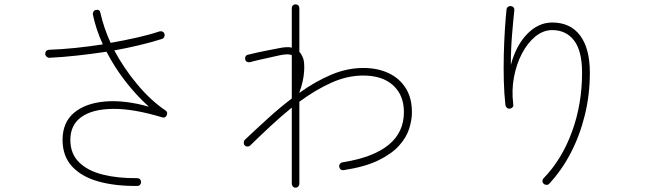

<svg xmlns="http://www.w3.org/2000/svg" viewBox="-20 -824 3040 887"><path d="M614 35Q511 36 433.5 14Q356 -8 312.5 -55.5Q269 -103 269 -178Q269 -258 321.5 -302.5Q374 -347 464.5 -355Q555 -363 668 -331Q609 -384 558.5 -449.5Q508 -515 472 -585Q405 -575 337.5 -567.5Q270 -560 208 -557Q201 -557 195 -562.5Q189 -568 189 -575Q189 -592 206 -594Q264 -596 327.5 -602.5Q391 -609 455 -619Q439 -654 427.5 -688.5Q416 -723 409 -757Q408 -764 412 -770.5Q416 -777 423 -778Q441 -782 444 -764Q459 -696 491 -626Q553 -637 611 -650Q669 -663 717 -679Q725 -681 731.5 -677.5Q738 -674 740 -667Q742 -660 738.5 -653Q735 -646 728 -644Q681 -629 624.5 -615.5Q568 -602 508 -591Q552 -509 613.5 -435Q675 -361 744 -314Q757 -306 750 -291Q743 -277 729 -282Q597 -322 502 -321Q407 -320 356 -283.5Q305 -247 305 -178Q305 -114 345 -74.5Q385 -35 454.5 -17.5Q524 0 613 -1Q630 -1 632 17Q632 24 627 29.5Q622 35 614 35Z M1345 43Q1338 43 1333 37.5Q1328 32 1328 25V-327Q1279 -287 1231 -242.5Q1183 -198 1136 -152Q1131 -147 1123.5 -147Q1116 -147 1111 -152Q1106 -157 1106 -165Q1106 -173 1111 -178Q1166 -230 1220 -279Q1274 -328 1328 -369V-569Q1313 -577 1274 -569Q1260 -566 1233.5 -560Q1207 -554 1180 -548Q1153 -542 1136 -537Q1129 -535 1122 -538Q1115 -541 1113 -548Q1111 -556 1114.5 -563Q1118 -570 1125 -571Q1144 -576 1171.5 -582Q1199 -588 1225.5 -593Q1252 -598 1267 -601Q1286 -605 1301 -606Q1316 -607 1328 -604V-786Q1328 -794 1333 -799Q1338 -804 1345 -804Q1353 -804 1358 -799Q1363 -794 1363 -786V-584Q1368 -580 1371 -574Q1374 -568 1378 -561Q1388 -541 1385 -494.5Q1382 -448 1363 -397V-395Q1437 -448 1510.5 -479Q1584 -510 1659 -510Q1724 -510 1774.5 -486.5Q1825 -463 1854 -417.5Q1883 -372 1883 -306Q1883 -269 1870 -228.5Q1857 -188 1823 -150.5Q1789 -113 1727.5 -83Q1666 -53 1568 -38Q1551 -36 1547 -54Q1546 -61 1550.5 -67Q1555 -73 1562 -74Q1846 -119 1846 -306Q1846 -384 1796.5 -429.5Q1747 -475 1658 -475Q1584 -475 1510 -441.5Q1436 -408 1363 -354V25Q1363 32 1358 37.5Q1353 43 1345 43Z M2492 25Q2486 20 2486 12.5Q2486 5 2491 0Q2576 -88 2622.5 -215.5Q2669 -343 2669 -488Q2669 -589 2632 -637Q2595 -685 2531 -685Q2490 -685 2454 -656Q2418 -627 2392 -578Q2366 -529 2354.5 -468Q2343 -407 2351 -343V-341Q2353 -334 2348 -328.5Q2343 -323 2335 -322Q2328 -321 2322 -326Q2316 -331 2315 -338Q2309 -391 2307.5 -451.5Q2306 -512 2307.5 -573Q2309 -634 2312.5 -688Q2316 -742 2320 -780Q2321 -788 2327 -792.5Q2333 -797 2340 -796Q2348 -795 2352.5 -789.5Q2357 -784 2356 -776Q2351 -730 2345.5 -662.5Q2340 -595 2340 -524Q2364 -614 2415.5 -667Q2467 -720 2531 -720Q2615 -720 2660 -660Q2705 -600 2705 -488Q2705 -387 2682 -293Q2659 -199 2617 -118Q2575 -37 2517 25Q2513 30 2505 30Q2497 30 2492 25Z"/></svg>

Font: Zen Maru Gothic Light
Style: Regular
Weight: 300
Designer: Yoshimichi Ohira
Foundry: Positype
Version: Version 1.001